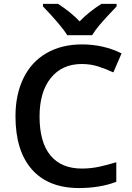

<svg xmlns="http://www.w3.org/2000/svg" viewBox="-20 -951 674 981"><path d="M397.9 -624Q297.4 -624 239.7 -552.7Q182.1 -481.4 182.1 -356Q182.1 -224.6 237.5 -157.2Q293 -89.8 397.9 -89.8Q443.4 -89.8 485.8 -98.9Q528.3 -107.9 574.2 -122.1V-22Q490.2 9.8 383.8 9.8Q227.1 9.8 143.1 -85.2Q59.1 -180.2 59.1 -356.9Q59.1 -468.3 99.9 -551.8Q140.6 -635.3 217.8 -679.7Q294.9 -724.1 398.9 -724.1Q508.3 -724.1 601.1 -678.2L559.1 -581.1Q522.9 -598.1 482.7 -611.1Q442.4 -624 397.9 -624ZM575.7 -931.2V-918Q514.2 -854 489 -823.7Q463.9 -793.5 450.7 -771H323.7Q292 -822.3 199.7 -918V-931.2H276.9Q344.2 -887.2 386.7 -841.8Q434.1 -890.6 498 -931.2Z"/></svg>

Font: f2_52653          
Style: Regular
Weight: 600
Foundry: Ascender Corporation
Version: Version 1.10